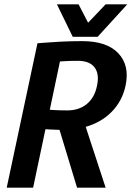

<svg xmlns="http://www.w3.org/2000/svg" viewBox="-20 -867 608 887"><path d="M153 -667Q153 -667 182.5 -669.5Q212 -672 259.5 -674.5Q307 -677 360 -677Q474 -677 527 -620.5Q580 -564 560 -471Q545 -401 497 -351.5Q449 -302 376 -281L468 0H336L255 -267Q224 -268 207 -269Q190 -270 190 -270L133 0H11ZM340 -586Q303 -586 280 -584.5Q257 -583 257 -583L210 -360Q210 -360 232 -358.5Q254 -357 292 -357Q345 -357 381 -386.5Q417 -416 428 -470Q440 -525 417 -555.5Q394 -586 340 -586ZM568 -847 431 -697H316L243 -847H343L387 -762L468 -847Z"/></svg>

Font: Epunda Sans SemiBold
Style: Italic
Weight: 600
Italic angle: -12.0243°
Designer: Simon Atzbach
Foundry: typofactur
Version: Version 2.204; ttfautohint (v1.8.4.7-5d5b)